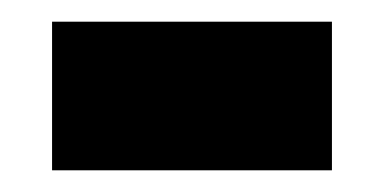

<svg xmlns="http://www.w3.org/2000/svg" viewBox="-20 -357 354 177"><path d="M28 -200V-337H286V-200Z"/></svg>

Font: Noto Sans Thai UI ExtCond ExtBd
Style: Regular
Weight: 800
Width: 2
Designer: Monotype Design Team
Foundry: Monotype Imaging Inc.
Version: Version 2.000